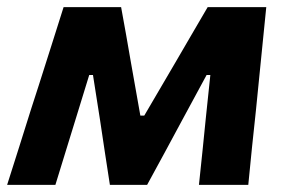

<svg xmlns="http://www.w3.org/2000/svg" viewBox="-41 -519 802 539"><path d="M-21 0Q-3.5 -54 13 -107Q30 -160 46.5 -213.5L68 -280Q85 -334.5 103 -390Q120.5 -445 137.5 -499H299Q306 -460 313 -421.5Q319.5 -383 326.5 -344L353 -194.5H364L451 -343Q474 -383 497 -422Q520 -461 542 -499H706.5Q701 -446 695.5 -389.5Q690 -333 684.5 -279.5L677.5 -209.5Q672 -159 666.5 -105.8Q661 -52.5 656 0H517.5Q522.5 -47 527.5 -95.5Q532.5 -144 537 -189.5L549.5 -308.5H539L470 -181Q445.5 -136 421.5 -91Q397 -46 372 0H267.5Q260.5 -45 253.5 -91Q246.5 -137 240 -181L220 -308.5H209.5L173.5 -191.5Q158.5 -143 143.8 -95.2Q129 -47.5 114.5 0Z"/></svg>

Font: Heraclito
Style: Bold Italic
Weight: 700
Italic angle: -12°
Designer: Kostas Bartsokas (font) & Cristiano Sobral (main changes)
Foundry: Kostas Bartsokas (font) & Cristiano Sobral (main changes)
Version: Version 1.00;July 8, 2020;FontCreator 13.0.0.2655 64-bit